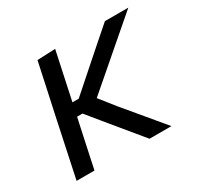

<svg xmlns="http://www.w3.org/2000/svg" viewBox="-115 -633 788 767"><g transform="rotate(-30 279.0 -250.0)"><path d="M33 0Q44.5 -55 55.5 -106Q66.5 -157 79.5 -219L90.5 -271Q104.5 -336 116 -388.5Q127 -441 139 -496L222.5 -499.5Q199.5 -392.5 175.5 -280H204.5L290.5 -356Q330.5 -391 370.5 -426.5Q410.5 -461.5 450 -496H558Q507.5 -452.5 456.8 -408.8Q406 -365 355 -321L268 -246L324 -175.5Q361 -131.5 397.5 -87.5Q434 -43.5 470.5 0H369.5L313.5 -68L257.5 -136L188 -221H163L159.5 -205.5Q147.5 -149.5 137 -101Q126.5 -52.5 115.5 0Z"/></g></svg>

Font: Heraclito
Style: Italic
Weight: 400
Italic angle: -12°
Designer: Kostas Bartsokas (font) & Cristiano Sobral (main changes)
Foundry: Kostas Bartsokas (font) & Cristiano Sobral (main changes)
Version: Version 1.00;July 8, 2020;FontCreator 13.0.0.2655 64-bit